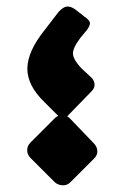

<svg xmlns="http://www.w3.org/2000/svg" viewBox="-20 -556 372 586"><path d="M191 -207Q182 -196 172.5 -196.5Q163 -197 152 -208L116 -244Q63 -295 63.5 -347Q64 -399 116 -464L159 -520Q173 -535 184.5 -536Q196 -537 210 -527L238 -505Q256 -493 254.5 -483.5Q253 -474 244 -463L225 -440Q200 -407 203 -389Q206 -371 229 -347L257 -321Q267 -312 268.5 -300.5Q270 -289 261 -279ZM194 1Q185 10 171 9.5Q157 9 147 0L73 -74Q63 -84 63 -97.5Q63 -111 73 -121L147 -195Q157 -205 170 -205Q183 -205 193 -195L264 -121Q276 -110 277 -96.5Q278 -83 268 -73Z"/></svg>

Font: Rubik ExtraBold
Style: Italic
Weight: 800
Italic angle: -12°
Designer: Hubert and Fischer
Foundry: Hubert and Fischer
Version: Version 2.300;gftools[0.9.30]